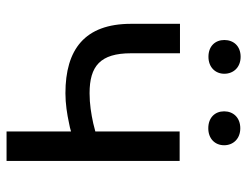

<svg xmlns="http://www.w3.org/2000/svg" viewBox="-104 -650 754 586"><g transform="rotate(90 273.0 -357.0)"><path d="M471.2 -528.3H381.3V-271C373 -268.6 364.7 -266.6 356.4 -264.6C327.6 -258.3 297.4 -253.4 264.6 -253.4C181.6 -253.4 142.6 -286.1 142.6 -379.9V-529.3H52.7V-379.9C52.7 -238.3 131.3 -179.7 264.6 -179.7C296.4 -179.7 328.1 -184.6 356.9 -190.9C365.2 -192.4 373.5 -194.3 381.3 -196.8V0H471.2ZM102.1 -664.6C102.1 -637.2 120.6 -616.2 153.3 -616.2C185.1 -616.2 205.1 -637.2 205.1 -664.6C205.1 -692.9 185.1 -714.4 153.3 -714.4C120.6 -714.4 102.1 -692.9 102.1 -664.6ZM319.8 -664.1C319.8 -636.2 338.9 -615.7 371.6 -615.7C403.3 -615.7 423.3 -636.2 423.3 -664.1C423.3 -691.9 403.3 -713.4 371.6 -713.4C338.9 -713.4 319.8 -691.9 319.8 -664.1Z"/></g></svg>

Font: Bert Sans
Style: Regular
Weight: 400
Designer: Christian Robertson (Google), Cristiano Sobral
Foundry: Google, Cristiano Sobral
Version: Version 3.101